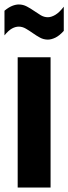

<svg xmlns="http://www.w3.org/2000/svg" viewBox="-53 -838 305 858"><path d="M-33 -790Q-15 -805 1 -811.5Q17 -818 31 -818Q50 -818 67 -809Q84 -800 99 -789.5Q114 -779 129 -770Q144 -761 161 -761Q176 -761 194 -771.5Q212 -782 232 -808V-700Q212 -678 194 -669.5Q176 -661 161 -661Q142 -661 125.5 -670Q109 -679 93.5 -690Q78 -701 62.5 -710Q47 -719 31 -719Q16 -719 0.5 -710.5Q-15 -702 -33 -680ZM26 -582H173V0H26Z"/></svg>

Font: Ranchers
Style: Regular
Weight: 400
Designer: Pablo Impallari, Brenda Gallo
Foundry: Pablo Impallari, Brenda Gallo
Version: Version 1.000; ttfautohint (v0.8) -G 200 -r 50